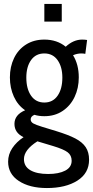

<svg xmlns="http://www.w3.org/2000/svg" viewBox="-20 -700 470 970"><path d="M430 107Q430 175 371 212.5Q312 250 217 250Q130 250 75.5 214.5Q21 179 21 117Q21 80 42 48.5Q63 17 99 -7Q53 -29 53 -74Q53 -120 107 -143Q70 -168 50 -212Q30 -256 30 -309Q30 -363 51 -406.5Q72 -450 111.5 -475Q151 -500 204 -500Q268 -500 312 -464Q351 -500 395 -500Q408 -500 420 -498L411 -428Q401 -430 391 -430Q370 -430 349 -421Q378 -374 378 -309Q378 -255 357 -210.5Q336 -166 296.5 -139.5Q257 -113 204 -113Q176 -113 154 -120Q135 -112 135 -97Q135 -84 148 -76.5Q161 -69 194 -59L263 -38Q325 -19 360.5 -0.5Q396 18 413 43.5Q430 69 430 107ZM113 -308Q113 -251 137 -216.5Q161 -182 204 -182Q247 -182 271 -216.5Q295 -251 295 -308Q295 -362 271 -396Q247 -430 204 -430Q161 -430 137 -396.5Q113 -363 113 -308ZM342 112Q342 85 322 69.5Q302 54 249 38L169 14Q101 57 101 104Q101 141 133.5 160Q166 179 223 179Q277 179 309.5 162Q342 145 342 112ZM204 -680H292V-591H204Z"/></svg>

Font: Cabin Condensed
Style: Regular
Weight: 400
Width: 3
Version: Version 2.001